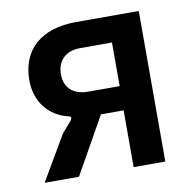

<svg xmlns="http://www.w3.org/2000/svg" viewBox="-63 -568 644 633"><g transform="rotate(-10 259.0 -252.0)"><path d="M37 0H152L259 -190H335V0H441V-504H231C114 -504 46 -444 46 -341C46 -273 85 -218 153 -202C161 -201 163 -195 157 -187L125 -150ZM230 -271C181 -271 152 -298 152 -342C152 -389 181 -417 230 -417H336V-271Z"/></g></svg>

Font: Finlandica Medium
Style: Regular
Weight: 500
Designer: Niklas Ekholm, Juho Hiilivirta, Jaakko Suomalainen
Foundry: Helsinki Type Studio
Version: Version 2.000;Glyphs 3.2 (3202)